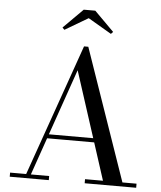

<svg xmlns="http://www.w3.org/2000/svg" viewBox="-62 -1024 903 1077"><g transform="rotate(5 389.0 -485.0)"><path d="M219 -233V-256H544V-233ZM409 -764.5 666 -23H745.5V0H455.5V-23H556.5L361 -628L150.5 -23H253.5V0H33.5V-23H124L385 -764.5ZM267 -847.5 255.5 -859.5 365.5 -969.5H430.5L540.5 -859.5L529 -847.5L397.5 -924.5Z"/></g></svg>

Font: BodoniModa 10 Custom
Style: Regular
Weight: 400
Designer: Owen Earl
Foundry: indestructible type
Version: Version 2.005